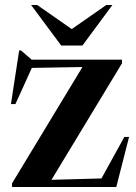

<svg xmlns="http://www.w3.org/2000/svg" viewBox="-20 -752 548 772"><path d="M28.5 0V-15L311.5 -482.5L108 -479L42 -333.5H24L57 -549H64.5L107.5 -512H470.5V-497.5L187 -29L388 -34.5L480 -201.5H499L447.5 0ZM432 -732 311.5 -569H226L105 -732H129.5L268.5 -635L407.5 -732Z"/></svg>

Font: Newsreader 72pt SemiBold
Style: Regular
Weight: 600
Designer: Hugues Gentile
Foundry: Production Type
Version: Version 1.003; ttfautohint (v1.8.3)